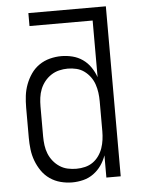

<svg xmlns="http://www.w3.org/2000/svg" viewBox="-53 -777 606 827"><g transform="rotate(-5 250.0 -363.5)"><path d="M226 8Q250 8 274 2Q298 -4 318 -18.5Q338 -33 352 -53Q366 -73 374 -96V0H436V-735H101V-679H374V-434Q366 -457 352 -477.5Q338 -498 318 -512Q298 -526 274 -532Q250 -538 226 -538Q201 -538 176 -531.5Q151 -525 130 -510.5Q109 -496 94.5 -475Q80 -454 71 -430Q62 -406 59 -381Q56 -356 56 -330V-200Q56 -175 59 -149.5Q62 -124 71 -100Q80 -76 94.5 -55Q109 -34 130 -19.5Q151 -5 176 1.5Q201 8 226 8ZM249 -49Q230 -49 211.5 -53Q193 -57 177 -67.5Q161 -78 149 -93Q137 -108 130 -125.5Q123 -143 120.5 -162Q118 -181 118 -200V-330Q118 -349 120.5 -368Q123 -387 130 -404.5Q137 -422 149 -437Q161 -452 177 -462.5Q193 -473 211.5 -477.5Q230 -482 249 -482Q268 -482 286.5 -477.5Q305 -473 320 -462Q335 -451 346 -436Q357 -421 363 -403.5Q369 -386 371.5 -367.5Q374 -349 374 -330V-200Q374 -182 371.5 -163.5Q369 -145 363 -127.5Q357 -110 346 -94.5Q335 -79 320 -68.5Q305 -58 286.5 -53.5Q268 -49 249 -49Z"/></g></svg>

Font: Iosevka SS09 Light
Style: Regular
Weight: 300
Monospace: yes
Designer: Belleve Invis
Foundry: Belleve Invis
Version: Version 5.2.1; ttfautohint (v1.8.3)